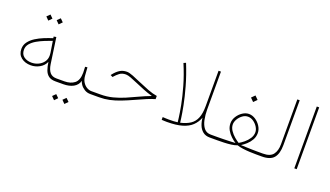

<svg xmlns="http://www.w3.org/2000/svg" viewBox="-73 -1171 3229 1877"><g transform="rotate(20 1541.5 -232.5)"><path d="M323.2 -597.7 355 -566.4 323.2 -534.2 291.5 -566.4ZM215.8 -597.7 247.6 -566.4 215.8 -534.2 184.1 -566.4ZM483.9 0Q438.5 0 412.6 -19.5Q386.7 -39.1 374 -74.2Q361.3 -109.4 355 -156.2Q336.9 -113.3 294.2 -89.1Q251.5 -64.9 203.1 -64.9Q142.6 -64.9 102.8 -96.7Q63 -128.4 63 -185.1Q63 -226.6 87.2 -258.8Q111.3 -291 150.1 -315.7Q189 -340.3 233.9 -358.4Q278.8 -376.5 320.8 -389.6L318.4 -405.8L344.7 -410.6L383.3 -141.6Q391.6 -86.4 415.5 -58.3Q439.5 -30.3 483.9 -30.3H513.7V0ZM345.7 -216.3Q345.7 -224.6 345 -232.7Q344.2 -240.7 343.3 -249.5L325.2 -363.8Q291 -351.6 250.5 -335.4Q210 -319.3 173.3 -298.3Q136.7 -277.3 113 -249.8Q89.4 -222.2 89.4 -186.5Q89.4 -139.2 121.6 -115.5Q153.8 -91.8 200.2 -91.8Q238.8 -91.8 272 -107.7Q305.2 -123.5 325.4 -151.6Q345.7 -179.7 345.7 -216.3Z M493.2 -30.3H565.4Q630.9 -30.3 670.7 -61.8Q710.4 -93.3 710.9 -172.4Q710.9 -208 708.5 -233.4L731.9 -236.3L737.8 -152.8Q740.2 -113.8 757.1 -86.4Q773.9 -59.1 798.3 -44.7Q822.8 -30.3 847.7 -30.3H876.5V0H847.7Q811.5 0 784.7 -17.3Q757.8 -34.7 742.7 -56.9Q727.5 -79.1 726.1 -93.3Q711.9 -45.9 669.4 -22.9Q627 0 564.5 0H493.2ZM642.1 114.3 673.8 145.5 642.1 177.7 610.4 145.5ZM534.7 114.3 566.4 145.5 534.7 177.7 502.9 145.5Z M856.9 -30.3H939.9Q1008.3 -30.3 1068.6 -45.9Q1128.9 -61.5 1185.8 -85.9Q1242.7 -110.4 1300 -137.5Q1357.4 -164.6 1419.4 -188Q1371.6 -201.2 1325 -220Q1278.3 -238.8 1236.8 -256.8Q1195.3 -274.9 1162.8 -287.1Q1130.4 -299.3 1110.4 -299.3Q1070.3 -299.3 1044.7 -279.5Q1019 -259.8 999 -236.3L994.6 -231L970.7 -242.7L975.1 -248.5Q1003.9 -286.1 1036.1 -306.9Q1068.4 -327.6 1110.8 -327.6Q1134.8 -327.6 1175.8 -311.5Q1216.8 -295.4 1267.1 -273.2Q1317.4 -251 1368.7 -231.4Q1419.9 -211.9 1464.4 -205.1V-171.9Q1423.8 -160.2 1383.8 -143.3Q1343.8 -126.5 1282.7 -98.6Q1210.9 -65.9 1153.8 -43.9Q1096.7 -22 1045.4 -11Q994.1 0 938.5 0H856.9Z M1768.6 -37.1Q1830.1 -51.3 1869.6 -77.6Q1909.2 -104 1928.5 -151.4Q1947.8 -198.7 1947.8 -275.4V-643.1H1972.7V-249.5Q1972.7 -194.3 1982.9 -144Q1993.2 -93.8 2018.6 -62Q2043.9 -30.3 2089.8 -30.3H2119.6V0H2089.8Q2045.4 0 2017.1 -22.9Q1988.8 -45.9 1974.6 -82.3Q1960.4 -118.7 1957.5 -158.2Q1938 -107.4 1900.9 -72Q1863.8 -36.6 1801.5 -18.3Q1739.3 0 1643.6 0Q1630.4 0 1616.9 -0.7Q1603.5 -1.5 1589.4 -2V-30.8Q1607.9 -29.8 1622.8 -29.1Q1637.7 -28.3 1653.3 -28.3Q1685.5 -28.3 1704.1 -29.3Q1722.7 -30.3 1744.6 -33.2Q1744.6 -33.2 1739 -79.6Q1733.4 -126 1718.3 -205.3Q1703.1 -284.7 1674.3 -386Q1645.5 -487.3 1599.1 -597.2L1622.6 -607.4Q1668 -494.6 1696.8 -392.1Q1725.6 -289.6 1741.2 -209.5Q1756.8 -129.4 1762.7 -83.3Q1768.6 -37.1 1768.6 -37.1Z M2369.6 -539.6 2403.8 -505.4 2369.6 -471.2 2335.4 -505.4ZM2516.6 -200.2Q2516.6 -162.1 2498.3 -130.1Q2480 -98.1 2453.6 -74.2Q2427.2 -50.3 2402.3 -35.2Q2423.3 -34.2 2456.1 -33Q2488.8 -31.7 2520.5 -31Q2552.2 -30.3 2569.8 -30.3H2617.2V0H2571.3Q2542 0 2505.4 -1.7Q2468.8 -3.4 2433.6 -8.1Q2398.4 -12.7 2372.6 -22Q2347.2 -11.7 2310.8 -7.1Q2274.4 -2.4 2236.8 -1.2Q2199.2 0 2168.5 0H2100.1V-30.3H2168.5Q2188 -30.3 2220.7 -31Q2253.4 -31.7 2287.6 -33Q2321.8 -34.2 2344.7 -35.6Q2320.8 -50.8 2294.7 -75Q2268.6 -99.1 2250.5 -131.1Q2232.4 -163.1 2232.4 -201.2Q2232.4 -237.8 2253.4 -271.5Q2274.4 -305.2 2306.9 -326.7Q2339.4 -348.1 2373 -348.1Q2408.2 -348.1 2441.2 -326.7Q2474.1 -305.2 2495.4 -271.2Q2516.6 -237.3 2516.6 -200.2ZM2373 -319.8Q2342.8 -319.8 2316.4 -300.3Q2290 -280.8 2273.9 -252.9Q2257.8 -225.1 2257.8 -199.2Q2257.8 -166 2278.1 -135.7Q2298.3 -105.5 2325.7 -82.5Q2353 -59.6 2373 -47.4Q2396.5 -60.1 2424.3 -82.8Q2452.1 -105.5 2471.9 -135.7Q2491.7 -166 2491.7 -200.2Q2491.7 -226.6 2474.9 -254.2Q2458 -281.7 2430.9 -300.8Q2403.8 -319.8 2373 -319.8Z M2597.7 -30.3H2632.3Q2707 -30.3 2737.1 -69.6Q2767.1 -108.9 2767.1 -175.8V-643.1H2792V-176.3Q2792 -87.4 2755.4 -43.7Q2718.8 0 2631.8 0H2597.7Z M2994.6 -643.1V0H2969.7V-643.1Z"/></g></svg>

Font: Vazirmatn UI NL Thin
Style: Regular
Weight: 100
Designer: Saber Rastikerdar
Foundry: Saber Rastikerdar
Version: Version 33.003